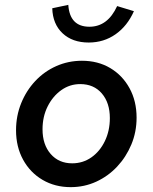

<svg xmlns="http://www.w3.org/2000/svg" viewBox="-20 -760 628 790"><path d="M271 10Q206 10 155 -20Q104 -50 75 -103Q46 -156 46 -224Q46 -283 67 -335Q88 -387 125 -426.5Q162 -466 211.5 -488Q261 -510 317 -510Q383 -510 433.5 -480Q484 -450 513 -397Q542 -344 542 -276Q542 -217 520.5 -165.5Q499 -114 462 -74.5Q425 -35 376 -12.5Q327 10 271 10ZM277 -88Q321 -88 356 -112.5Q391 -137 411.5 -179.5Q432 -222 432 -274Q432 -337 399 -375.5Q366 -414 310 -414Q267 -414 232 -389Q197 -364 176 -322Q155 -280 155 -228Q155 -165 188.5 -126.5Q222 -88 277 -88ZM345 -585Q278 -585 237.5 -623Q197 -661 195 -726L261 -740Q267 -650 348 -650Q423 -650 462 -735L531 -714Q504 -653 455.5 -619Q407 -585 345 -585Z"/></svg>

Font: Red Hat Text Medium
Style: Italic
Weight: 500
Italic angle: -12°
Designer: Pentagram, MCKL
Foundry: Pentagram, MCKL
Version: Version 1.023; ttfautohint (v1.8.3)